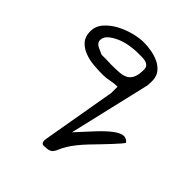

<svg xmlns="http://www.w3.org/2000/svg" viewBox="-176 -359 814 814"><g transform="rotate(45 230.5 48.0)"><path d="M209 335.9Q209 334 209.5 330.1Q210 326.2 210 325.2L267.6 -7.8V-44.9Q246.1 -44.9 226.6 -40.5Q207 -36.1 185.5 -36.1Q162.1 -36.1 132.8 -38.6Q103.5 -41 78.1 -50.8Q52.7 -60.5 36.1 -79.1Q19.5 -97.7 19.5 -128.9Q19.5 -160.2 40.5 -184.1Q61.5 -208 91.8 -224.1Q122.1 -240.2 155.3 -248.5Q188.5 -256.8 212.9 -256.8Q235.4 -256.8 260.3 -252.4Q285.2 -248 306.2 -237.8Q327.1 -227.5 340.8 -210Q354.5 -192.4 354.5 -165V-157.2Q354.5 -152.3 354 -146.5Q353.5 -140.6 353 -136.7Q352.5 -132.8 351.6 -130.9L267.6 228.5Q306.6 185.5 335.9 154.3Q365.2 123 388.7 105Q412.1 86.9 429.2 84Q446.3 81.1 460.9 96.7Q460.9 100.6 450.7 112.3Q440.4 124 425.3 140.6Q410.2 157.2 391.1 176.8Q372.1 196.3 353.5 215.8Q335 235.4 319.8 254.4Q304.7 273.4 295.9 288.1Q285.2 305.7 280.3 317.9Q275.4 330.1 270 337.9Q264.6 345.7 254.9 349.6Q245.1 353.5 223.6 353.5Q214.8 353.5 211.9 348.1Q209 342.8 209 335.9ZM75.2 -132.8Q75.2 -123 80.6 -116.7Q85.9 -110.4 93.8 -106.4Q101.6 -102.5 109.9 -99.1Q118.2 -95.7 124 -92.8Q127.9 -92.8 135.7 -92.8Q143.6 -92.8 153.3 -92.8Q163.1 -92.8 170.9 -92.3Q178.7 -91.8 181.6 -91.8Q208 -91.8 229.5 -93.3Q251 -94.7 265.6 -102.5Q280.3 -110.4 288.1 -127.4Q295.9 -144.5 295.9 -174.8Q295.9 -188.5 289.1 -195.3Q282.2 -202.1 272 -204.6Q261.7 -207 248.5 -207Q235.4 -207 223.6 -207Q210 -207 185.1 -203.6Q160.2 -200.2 136.2 -190.9Q112.3 -181.6 93.8 -167Q75.2 -152.3 75.2 -132.8Z"/></g></svg>

Font: Swanky and Moo Moo Cyrillic
Style: Regular
Weight: 400
Designer: Kimberly Geswein; Denis Ignatov
Foundry: Kimberly Geswein; Denis Ignatov
Version: Version 1.003 June 27, 2018